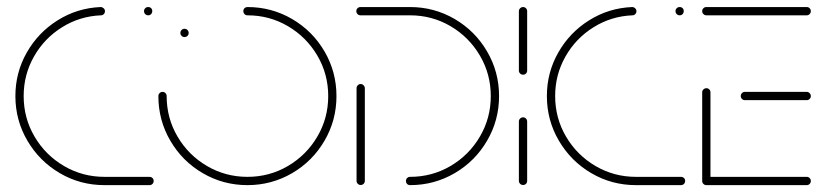

<svg xmlns="http://www.w3.org/2000/svg" viewBox="-20 -539 2408 559"><path d="M24.8 -259.3Q24.8 -327.8 58 -386.1Q91.1 -444.4 148 -480Q204.8 -515.6 273 -518.5Q277.8 -518.5 281.7 -515Q285.6 -511.5 285.6 -506.3Q285.6 -501.5 282.2 -498Q278.9 -494.4 274.1 -494.4Q212.2 -491.9 160.6 -459.6Q108.9 -427.4 78.9 -374.4Q48.9 -321.5 48.9 -259.3Q48.9 -195.2 80.6 -141.3Q112.2 -87.4 166.3 -55.7Q220.4 -24.1 284.1 -24.1H415.2Q420.4 -24.1 423.9 -20.7Q427.4 -17.4 427.4 -12.2Q427.4 -7 423.9 -3.5Q420.4 0 415.2 0H284.1Q213.7 0 154.3 -34.8Q94.8 -69.6 59.8 -129.3Q24.8 -188.9 24.8 -259.3ZM399.3 -506.7Q399.3 -511.5 402.8 -515Q406.3 -518.5 411.5 -518.5Q416.7 -518.5 420 -515.2Q423.3 -511.9 423.3 -506.7Q423.3 -501.5 420 -498Q416.7 -494.4 411.5 -494.4Q406.3 -494.4 402.8 -498Q399.3 -501.5 399.3 -506.7Z M505.2 -443Q505.2 -448.1 508.7 -451.7Q512.2 -455.2 517 -455.2Q522.2 -455.2 525.7 -451.7Q529.3 -448.1 529.3 -443Q529.3 -437.8 525.7 -434.4Q522.2 -431.1 517 -431.1Q512.2 -431.1 508.7 -434.6Q505.2 -438.1 505.2 -443ZM688.5 -506.7Q688.5 -511.9 692 -515.2Q695.6 -518.5 700.4 -518.5Q770.7 -518.5 830.4 -483.7Q890 -448.9 924.8 -389.3Q959.6 -329.6 959.6 -259.3Q959.6 -188.9 924.8 -129.3Q890 -69.6 830.4 -34.8Q770.7 0 700.4 0Q630 0 570.4 -34.8Q510.7 -69.6 475.9 -129.3Q441.1 -188.9 441.1 -259.3Q441.1 -264.4 444.8 -268Q448.5 -271.5 453.3 -271.5Q458.1 -271.5 461.7 -268Q465.2 -264.4 465.2 -259.3Q465.2 -195.2 496.9 -141.3Q528.5 -87.4 582.6 -55.7Q636.7 -24.1 700.4 -24.1Q764.4 -24.1 818.3 -55.7Q872.2 -87.4 903.9 -141.3Q935.6 -195.2 935.6 -259.3Q935.6 -323.3 903.9 -377.2Q872.2 -431.1 818.3 -462.8Q764.4 -494.4 700.4 -494.4Q695.2 -494.4 691.9 -498Q688.5 -501.5 688.5 -506.7Z M1030 -294.4Q1034.8 -294.4 1038.5 -290.7Q1042.2 -287 1042.2 -282.2V-12.2Q1042.2 -7.4 1038.7 -3.9Q1035.2 -0.4 1030 -0.4Q1025.2 -0.4 1021.7 -3.9Q1018.1 -7.4 1018.1 -12.2V-282.2Q1018.1 -287 1021.7 -290.7Q1025.2 -294.4 1030 -294.4ZM1161.9 -12.2Q1161.9 -17.4 1165.4 -20.7Q1168.9 -24.1 1173.7 -24.1Q1237.8 -24.1 1291.7 -55.7Q1345.6 -87.4 1377.2 -141.3Q1408.9 -195.2 1408.9 -259.3Q1408.9 -323.3 1377.2 -377.2Q1345.6 -431.1 1291.7 -462.8Q1237.8 -494.4 1173.7 -494.4H1029.6Q1024.4 -494.4 1020.9 -498Q1017.4 -501.5 1017.4 -506.7Q1017.4 -511.5 1020.9 -515Q1024.4 -518.5 1029.6 -518.5H1173.7Q1244.1 -518.5 1303.7 -483.7Q1363.3 -448.9 1398.1 -389.3Q1433 -329.6 1433 -259.3Q1433 -188.9 1398.1 -129.3Q1363.3 -69.6 1303.7 -34.8Q1244.1 0 1173.7 0Q1168.5 0 1165.2 -3.5Q1161.9 -7 1161.9 -12.2Z M1503 -0.4Q1497.8 -0.4 1494.3 -3.9Q1490.7 -7.4 1490.7 -12.2V-185.2Q1490.7 -190.4 1494.4 -193.9Q1498.1 -197.4 1503 -197.4Q1507.8 -197.4 1511.3 -193.9Q1514.8 -190.4 1514.8 -185.2V-12.2Q1514.8 -7.4 1511.5 -3.9Q1508.1 -0.4 1503 -0.4ZM1503 -321.5Q1497.8 -321.5 1494.3 -325Q1490.7 -328.5 1490.7 -333.3V-506.7Q1490.7 -511.5 1494.4 -515Q1498.1 -518.5 1503 -518.5Q1507.8 -518.5 1511.3 -515Q1514.8 -511.5 1514.8 -506.7V-333.3Q1514.8 -328.5 1511.5 -325Q1508.1 -321.5 1503 -321.5Z M1572.2 -259.3Q1572.2 -327.8 1605.4 -386.1Q1638.5 -444.4 1695.4 -480Q1752.2 -515.6 1820.4 -518.5Q1825.2 -518.5 1829.1 -515Q1833 -511.5 1833 -506.3Q1833 -501.5 1829.6 -498Q1826.3 -494.4 1821.5 -494.4Q1759.6 -491.9 1708 -459.6Q1656.3 -427.4 1626.3 -374.4Q1596.3 -321.5 1596.3 -259.3Q1596.3 -195.2 1628 -141.3Q1659.6 -87.4 1713.7 -55.7Q1767.8 -24.1 1831.5 -24.1H1962.6Q1967.8 -24.1 1971.3 -20.7Q1974.8 -17.4 1974.8 -12.2Q1974.8 -7 1971.3 -3.5Q1967.8 0 1962.6 0H1831.5Q1761.1 0 1701.7 -34.8Q1642.2 -69.6 1607.2 -129.3Q1572.2 -188.9 1572.2 -259.3ZM1946.7 -506.7Q1946.7 -511.5 1950.2 -515Q1953.7 -518.5 1958.9 -518.5Q1964.1 -518.5 1967.4 -515.2Q1970.7 -511.9 1970.7 -506.7Q1970.7 -501.5 1967.4 -498Q1964.1 -494.4 1958.9 -494.4Q1953.7 -494.4 1950.2 -498Q1946.7 -501.5 1946.7 -506.7Z M2024.4 -13V-270.4Q2024.4 -275.2 2028.1 -278.7Q2031.9 -282.2 2036.7 -282.2Q2041.5 -282.2 2045 -278.7Q2048.5 -275.2 2048.5 -270.4V-13ZM2340.7 -12.2Q2340.7 -7 2337.2 -3.5Q2333.7 0 2328.9 0H2036.7Q2031.5 0 2028 -3.5Q2024.4 -7 2024.4 -12.2Q2024.4 -17 2028 -20.6Q2031.5 -24.1 2036.7 -24.1H2328.9Q2333.7 -24.1 2337.2 -20.6Q2340.7 -17 2340.7 -12.2ZM2136.7 -259.3Q2136.7 -264.4 2140.2 -268Q2143.7 -271.5 2148.5 -271.5H2328.9Q2333.7 -271.5 2337.2 -267.8Q2340.7 -264.1 2340.7 -259.3Q2340.7 -254.4 2337.2 -250.9Q2333.7 -247.4 2328.9 -247.4H2148.5Q2143.7 -247.4 2140.2 -250.9Q2136.7 -254.4 2136.7 -259.3ZM2024.4 -506.7Q2024.4 -511.5 2028 -515Q2031.5 -518.5 2036.7 -518.5H2328.9Q2333.7 -518.5 2337.2 -515Q2340.7 -511.5 2340.7 -506.7Q2340.7 -501.5 2337.2 -498Q2333.7 -494.4 2328.9 -494.4H2036.7Q2031.5 -494.4 2028 -498Q2024.4 -501.5 2024.4 -506.7Z"/></svg>

Font: 26F Galaxy Hebrew Thin
Style: Regular
Weight: 100
Designer: C₂₉H₂₅N₃O₅
Version: Version 1.000